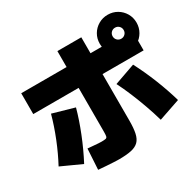

<svg xmlns="http://www.w3.org/2000/svg" viewBox="-192 -1070 1383 1356"><g transform="rotate(-30 500.0 -392.5)"><path d="M405 70Q388 70 361.5 68.5Q335 67 304 65Q273 63 240 60L250 -108Q276 -106 297.5 -104Q319 -102 335 -101Q351 -100 360 -100Q385 -100 395 -102.5Q405 -105 407.5 -116.5Q410 -128 410 -155V-810H605V-130Q605 -69 596.5 -29.5Q588 10 566.5 31.5Q545 53 506 61.5Q467 70 405 70ZM10 -100Q53 -180 89.5 -271Q126 -362 150 -450L325 -400Q301 -312 261.5 -213Q222 -114 175 -25ZM800 -25Q782 -88 758.5 -154Q735 -220 708.5 -283.5Q682 -347 655 -400L825 -460Q871 -372 910 -274Q949 -176 975 -85ZM40 -510V-680H740L940 -620V-510ZM845 -555Q804 -555 769.5 -575Q735 -595 715 -629.5Q695 -664 695 -705Q695 -747 715 -781Q735 -815 769.5 -835Q804 -855 845 -855Q887 -855 921 -835Q955 -815 975 -781Q995 -747 995 -705Q995 -664 975 -629.5Q955 -595 921 -575Q887 -555 845 -555ZM845 -660Q864 -660 877 -673Q890 -686 890 -705Q890 -724 877 -737Q864 -750 845 -750Q826 -750 813 -737Q800 -724 800 -705Q800 -686 813 -673Q826 -660 845 -660Z"/></g></svg>

Font: M PLUS 2 Black
Style: Regular
Weight: 900
Designer: Coji Morishita
Foundry: UNDERFOREST DESIGN
Version: Version 1.001